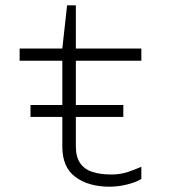

<svg xmlns="http://www.w3.org/2000/svg" viewBox="-20 -694 640 724"><path d="M393 10Q314 10 264.5 -26.5Q215 -63 215 -141V-465H54V-511H215L233 -674H266V-511H513V-465H266V-143Q266 -102 282.5 -78.5Q299 -55 329 -45.5Q359 -36 399 -36Q434 -36 462 -45.5Q490 -55 513 -65V-19Q491 -6 458 2Q425 10 393 10ZM95 -253V-298H445V-253Z"/></svg>

Font: Chivo Mono Thin
Style: Regular
Weight: 250
Designer: Hector Gatti
Foundry: Omnibus-Type
Version: Version 1.008